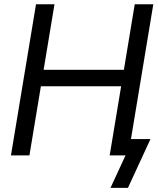

<svg xmlns="http://www.w3.org/2000/svg" viewBox="-20 -748 758 924"><path d="M32.7 0 153.3 -727.5H242.2L189.9 -412.1H576.2L628.4 -727.5H717.8L597.2 0H507.8L563 -333H176.8L121.6 0ZM511.7 156.2 584 0H552.2L565.4 -78.6H704.1L595.7 156.2Z"/></svg>

Font: Inter 28pt
Style: Italic
Weight: 400
Italic angle: -9.3988°
Designer: Rasmus Andersson
Foundry: rsms
Version: Version 4.001;git-66647c0bb